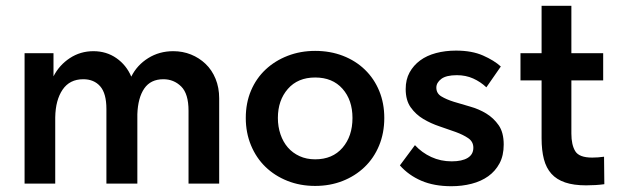

<svg xmlns="http://www.w3.org/2000/svg" viewBox="-20 -635 2145 664"><path d="M348 -258Q348 -312 326.5 -336.5Q305 -361 268 -361Q221 -361 196.5 -325Q172 -289 171 -229V0H65V-451H165V-371Q185 -410 221.5 -434Q258 -458 303 -458Q348 -458 382.5 -434Q417 -410 434 -370Q454 -410 492.5 -434Q531 -458 579 -458Q612 -458 640.5 -446.5Q669 -435 691 -414Q713 -393 725.5 -362.5Q738 -332 738 -295V0H632V-252Q632 -311 606.5 -336Q581 -361 545 -361Q501 -361 479 -329Q457 -297 455 -240V0H348V-258Z M1070 8Q1018 8 974 -9.5Q930 -27 898 -58Q866 -89 848 -132.5Q830 -176 830 -227Q830 -279 848 -321.5Q866 -364 898.5 -394.5Q931 -425 975 -442Q1019 -459 1070 -459Q1122 -459 1166 -442Q1210 -425 1242 -394Q1274 -363 1291.5 -320.5Q1309 -278 1309 -227Q1309 -175 1291 -131.5Q1273 -88 1240.5 -57Q1208 -26 1164.5 -9Q1121 8 1070 8ZM1070 -84Q1130 -84 1164.5 -124Q1199 -164 1199 -227Q1199 -289 1164.5 -328Q1130 -367 1070 -367Q1010 -367 975.5 -327.5Q941 -288 941 -227Q941 -197 950 -170.5Q959 -144 975.5 -125Q992 -106 1016 -95Q1040 -84 1070 -84Z M1541 9Q1481 9 1437 -10Q1393 -29 1363 -63L1415 -133Q1439 -107 1471.5 -92Q1504 -77 1542 -77Q1578 -77 1597.5 -89Q1617 -101 1617 -124Q1617 -145 1599.5 -157Q1582 -169 1556 -178.5Q1530 -188 1500 -198Q1470 -208 1444 -223.5Q1418 -239 1400.5 -263.5Q1383 -288 1383 -327Q1383 -360 1396.5 -384.5Q1410 -409 1433 -426Q1456 -443 1488 -451.5Q1520 -460 1557 -460Q1612 -460 1650.5 -443Q1689 -426 1712 -405L1662 -333Q1642 -352 1616.5 -363.5Q1591 -375 1560 -375Q1523 -375 1506 -362Q1489 -349 1489 -332Q1489 -312 1506.5 -301.5Q1524 -291 1549.5 -283Q1575 -275 1605.5 -266.5Q1636 -258 1661.5 -242.5Q1687 -227 1704.5 -202Q1722 -177 1722 -135Q1722 -97 1707.5 -70Q1693 -43 1668.5 -25.5Q1644 -8 1611 0.5Q1578 9 1541 9Z M1780 -451H1853V-615H1956V-451H2066V-357H1956V-173Q1956 -134 1969.5 -112Q1983 -90 2028 -90Q2048 -90 2069 -93L2070 2Q2056 4 2039.5 5Q2023 6 2007 6Q1964 6 1934.5 -4Q1905 -14 1887 -34Q1869 -54 1861 -84.5Q1853 -115 1853 -157V-357H1780Z"/></svg>

Font: Tilda Sans Semibold
Style: Regular
Weight: 600
Designer: ParaType Ltd
Foundry: ParaType Ltd
Version: Version 1.009